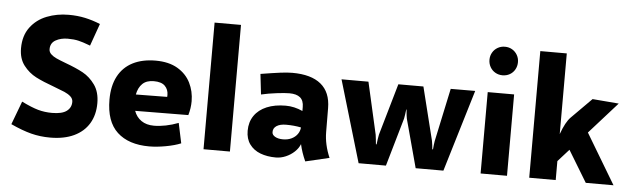

<svg xmlns="http://www.w3.org/2000/svg" viewBox="-48 -924 3661 1118"><g transform="rotate(5 1782.0 -364.5)"><path d="M39.1 -47.9 90.3 -184.1Q148.9 -155.3 187.5 -144.5Q226.1 -133.8 269 -133.8Q327.6 -133.8 354.5 -154.1Q381.3 -174.3 381.3 -208Q381.3 -226.1 366.9 -239.3Q352.5 -252.4 330.6 -262Q308.6 -271.5 267.6 -286.6Q202.1 -310.1 159.9 -331.8Q117.7 -353.5 87.2 -393.1Q56.6 -432.6 56.6 -493.2Q56.6 -566.9 93.3 -616Q129.9 -665 189 -688.2Q248 -711.4 316.9 -711.4Q368.2 -711.4 413.1 -701.7Q458 -691.9 502 -673.8L455.6 -543.5L443.4 -547.9Q413.1 -559.6 386.7 -565.9Q360.4 -572.3 323.2 -572.3Q282.7 -572.3 252.7 -555.4Q222.7 -538.6 222.7 -502.4Q222.7 -485.8 235.4 -473.6Q248 -461.4 267.6 -452.4Q287.1 -443.4 323.7 -429.7Q385.3 -407.2 426.3 -384.8Q467.3 -362.3 497.3 -320.3Q527.3 -278.3 527.3 -212.9Q527.3 -144.5 497.1 -94.2Q466.8 -43.9 409.2 -16.8Q351.6 10.3 270.5 10.3Q211.9 10.3 159.4 -3.2Q106.9 -16.6 39.1 -47.9Z M1073.2 -272Q1073.2 -231.4 1061 -190.4L750.5 -188Q763.2 -152.3 792.7 -131.8Q822.3 -111.3 866.7 -111.3Q899.4 -111.3 936 -118.7Q972.7 -126 1009.3 -140.1L1034.2 -22.9Q999.5 -8.3 946.3 1.5Q893.1 11.2 849.6 11.2Q729 11.2 662.4 -50.5Q595.7 -112.3 595.7 -240.7Q595.7 -320.8 625.2 -376.7Q654.8 -432.6 710.7 -461.2Q766.6 -489.7 844.7 -489.7Q921.4 -489.7 972.7 -459.5Q1023.9 -429.2 1048.6 -379.6Q1073.2 -330.1 1073.2 -272ZM929.7 -296.4Q929.7 -328.1 909.2 -348.9Q888.7 -369.6 843.8 -369.6Q801.3 -369.6 777.6 -346.7Q753.9 -323.7 746.1 -283.2L929.2 -285.2Q929.7 -289.1 929.7 -296.4Z M1166.5 -740.2H1320.8V0H1166.5Z M1762.7 19Q1739.7 -31.7 1729.5 -79.1Q1720.2 -54.7 1698.2 -33.9Q1676.3 -13.2 1647.7 -1Q1619.1 11.2 1589.8 11.2Q1539.1 11.2 1499.3 -3.9Q1459.5 -19 1436.3 -50.8Q1413.1 -82.5 1413.1 -129.9Q1413.1 -180.7 1438.5 -217.8Q1463.9 -254.9 1511 -274.7Q1558.1 -294.4 1621.6 -294.4Q1671.4 -294.4 1720.7 -272V-294.9Q1720.7 -333 1699.5 -350.6Q1678.2 -368.2 1636.7 -368.2Q1610.8 -368.2 1562.3 -362.3Q1513.7 -356.4 1472.2 -346.7L1458.5 -465.8Q1533.7 -478 1574.5 -483.2Q1615.2 -488.3 1643.1 -488.3Q1753.4 -488.3 1810.5 -441.4Q1867.7 -394.5 1868.2 -301.8L1869.1 -161.1Q1869.6 -88.9 1901.9 -13.7ZM1720.7 -175.8Q1680.2 -184.1 1633.8 -184.1Q1598.1 -184.1 1577.9 -170.9Q1557.6 -157.7 1558.1 -134.3Q1558.1 -118.2 1576.2 -107.9Q1594.2 -97.7 1622.6 -97.7Q1650.4 -97.7 1672.1 -108.2Q1693.8 -118.7 1706.5 -136.7Q1719.2 -154.8 1720.7 -175.8Z M1931.6 -475.6H2088.9L2157.7 -171.9Q2159.2 -162.1 2161.1 -145Q2163.1 -127.9 2164.1 -116.2H2168Q2168.9 -127.4 2172.1 -147.9Q2175.3 -168.5 2176.8 -174.3L2263.7 -475.6H2410.2L2487.3 -165.5Q2489.3 -156.7 2491 -141.6Q2492.7 -126.5 2493.7 -115.7H2497.6Q2498.5 -125 2500.2 -142.1Q2502 -159.2 2503.4 -164.6L2569.8 -475.6L2712.9 -476.1L2568.8 2.4H2406.7L2330.6 -279.8Q2327.6 -291 2324.2 -333.5H2322.3Q2321.3 -324.2 2318.6 -305.4Q2315.9 -286.6 2314.5 -280.3L2232.9 2.4H2073.2Z M2779.8 -664.6Q2779.8 -687.5 2790.8 -706.5Q2801.8 -725.6 2820.8 -736.6Q2839.8 -747.6 2863.3 -747.6Q2886.7 -747.6 2905.5 -736.6Q2924.3 -725.6 2935.3 -706.5Q2946.3 -687.5 2946.3 -664.6Q2946.3 -641.1 2935.5 -621.8Q2924.8 -602.5 2905.8 -591.6Q2886.7 -580.6 2863.3 -580.6Q2839.8 -580.6 2820.8 -591.6Q2801.8 -602.5 2790.8 -621.8Q2779.8 -641.1 2779.8 -664.6ZM2786.1 -475.6H2940.4V0H2786.1Z M3289.6 -182.6 3225.1 -110.8V0H3070.3V-740.2H3225.1V-268.6Q3251 -340.8 3279.8 -369.6L3397.9 -488.3L3551.8 -475.6L3387.7 -292L3563 1H3400.9Z"/></g></svg>

Font: Selawik
Style: Bold
Weight: 700
Designer: Aaron Bell
Foundry: Microsoft Corporation
Version: Version 1.01